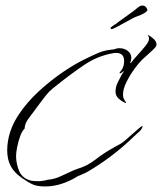

<svg xmlns="http://www.w3.org/2000/svg" viewBox="-20 -659 585 693"><path d="M143 14Q115 14 99 7Q83 0 60 -16Q32 -35 19 -59Q6 -83 6 -117Q6 -135 9 -151Q17 -199 47 -244.5Q77 -290 120 -329.5Q163 -369 209.5 -400.5Q256 -432 298 -451Q318 -461 336 -468.5Q354 -476 376 -479Q380 -480 384 -480Q388 -480 392 -481Q397 -483 401.5 -484Q406 -485 412 -485Q428 -485 441 -475.5Q454 -466 454 -449Q454 -448 452.5 -440Q451 -432 449 -432L452 -431Q459 -441 474.5 -458Q490 -475 504 -492Q518 -509 518 -519Q518 -523 516.5 -526.5Q515 -530 513 -533Q523 -529 534 -519Q545 -509 545 -498Q545 -495 544 -494Q543 -490 534 -481Q525 -472 514.5 -463Q504 -454 500 -450Q486 -438 468 -414Q450 -390 437 -364Q424 -338 424 -318Q424 -308 427 -302Q430 -296 436 -288H434V-287Q421 -292 409 -302.5Q397 -313 397 -328Q397 -340 400 -349Q401 -353 406.5 -364.5Q412 -376 418 -387Q424 -398 426 -399V-402H425Q422 -399 419 -396.5Q416 -394 412 -394V-398Q428 -414 428 -439Q428 -468 399 -468Q392 -468 388 -467Q332 -457 286 -426Q240 -395 196 -360Q183 -350 170 -339.5Q157 -329 146 -315Q136 -302 126 -289Q116 -276 106 -262Q96 -249 82.5 -230.5Q69 -212 69 -195Q60 -187 53 -168Q46 -149 42 -128.5Q38 -108 38 -96Q38 -71 47.5 -45.5Q57 -20 82 -10Q92 -6 103 -5.5Q114 -5 124 -5Q127 -5 138.5 -7Q150 -9 151 -10Q176 -12 199.5 -23Q223 -34 245 -44Q247 -45 250.5 -46.5Q254 -48 256 -47L257 -49Q292 -58 324.5 -83Q357 -108 388 -125L415 -140Q421 -143 432.5 -153Q444 -163 457 -174.5Q470 -186 480.5 -195Q491 -204 494 -204V-203H495Q492 -192 482 -183.5Q472 -175 464 -167Q388 -93 296 -39Q289 -35 281.5 -32Q274 -29 266 -25Q266 -25 265.5 -24.5Q265 -24 264 -24Q264 -24 263.5 -24Q263 -24 264 -25Q238 -8 206.5 3Q175 14 143 14ZM384 -554Q379 -554 379 -558Q379 -560 385 -564Q391 -568 392 -569Q396 -571 399.5 -573.5Q403 -576 409 -581Q418 -588 432 -597.5Q446 -607 459 -617Q472 -627 478 -632Q486 -639 494 -639Q502 -639 507 -633Q512 -627 512 -623Q512 -615 481 -602Q477 -602 475 -600L465 -596L457 -592Q450 -588 438 -581.5Q426 -575 415 -569Q406 -564 396 -559Q386 -554 384 -554Z"/></svg>

Font: Qwitcher Grypen
Style: Regular
Weight: 400
Designer: Robert E. Leuschke
Foundry: Robert E. Leuschke
Version: Version 1.100; ttfautohint (v1.8.3)